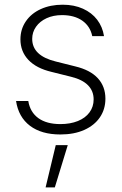

<svg xmlns="http://www.w3.org/2000/svg" viewBox="-20 -558 514 812"><path d="M242.2 -494.1Q205.6 -494.1 177 -481Q148.4 -467.8 132.3 -444.8Q116.2 -421.9 116.2 -393.6Q116.2 -322.3 215.8 -297.9L297.9 -277.3Q361.3 -262.2 393.6 -227.3Q425.8 -192.4 425.8 -140.6Q425.8 -96.2 402.6 -62Q379.4 -27.8 336.4 -8.5Q293.5 10.7 235.4 10.7Q155.3 10.7 106.7 -26.1Q58.1 -63 47.9 -130.9H99.6Q107.4 -83.5 142.3 -58.3Q177.2 -33.2 235.4 -33.2Q277.3 -33.2 309.3 -46.1Q341.3 -59.1 358.6 -82.8Q376 -106.4 376 -137.7Q376 -173.3 352.1 -197.5Q328.1 -221.7 280.3 -233.4L198.2 -253.9Q133.8 -269 100.1 -304.7Q66.4 -340.3 66.4 -391.6Q66.4 -434.1 89.1 -467.5Q111.8 -501 152.3 -519.5Q192.9 -538.1 245.1 -538.1Q293.5 -538.1 330.8 -521.2Q368.2 -504.4 390.9 -474.6Q413.6 -444.8 419.9 -405.3H370.1Q361.3 -447.3 327.9 -470.7Q294.4 -494.1 242.2 -494.1ZM215.8 55.7H266.6L211.9 234.4H172.9Z"/></svg>

Font: Pretendard JP ExtraLight
Style: Regular
Weight: 200
Designer: Base glyphs from Inter by Rasmus Andersson; Hangeul glyphs from Noto Sans CJK(Source Han Sans) by Jang Soo-young and Kan
Foundry: Kil Hyung-jin
Version: Version 1.309